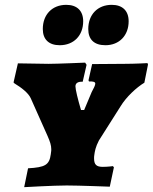

<svg xmlns="http://www.w3.org/2000/svg" viewBox="-20 -767 632 794"><path d="M227 -580C285 -580 324 -620 324 -679C324 -722 299 -747 254 -747C196 -747 157 -707 157 -647C157 -604 182 -580 227 -580ZM416 -580C473 -580 512 -620 512 -679C512 -722 487 -747 442 -747C384 -747 345 -707 345 -647C345 -604 369 -580 416 -580ZM292 -410C292 -423 302 -430 322 -429L338 -499L332 -508C332 -508 217 -503 181 -503C156 -503 54 -505 54 -505L36 -426L40 -422C68 -405 97 -383 107 -361L177 -204C187 -181 192 -166 192 -150C192 -146 192 -141 191 -137L190 -129C184 -85 167 -75 96 -71L80 7C80 7 202 0 256 0C305 0 434 5 434 5L451 -75L447 -80C447 -80 427 -77 405 -77C379 -77 369 -86 369 -112C369 -116 369 -121 370 -126C372 -141 375 -159 389 -186L479 -328C502 -366 544 -405 577 -425L592 -500L590 -506C590 -506 539 -503 495 -503C450 -503 412 -502 361 -502L346 -435L348 -430C367 -431 374 -428 374 -421C374 -415 368 -402 359 -386L328 -312H315C302 -356 292 -397 292 -410Z"/></svg>

Font: Alegreya SC Black
Style: Italic
Weight: 900
Italic angle: -7°
Designer: Juan Pablo del Peral
Foundry: Huerta Tipografica
Version: Version 2.007;PS 002.007;hotconv 1.0.88;makeotf.lib2.5.64775